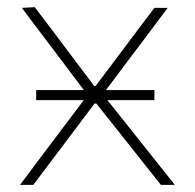

<svg xmlns="http://www.w3.org/2000/svg" viewBox="-20 -516 544 536"><path d="M36 0Q60.5 -33 78.8 -57.2Q97 -81.5 113.2 -103Q129.5 -124.5 148 -149L230 -258L231 -242L152 -347Q133 -372.5 116.5 -394Q100 -415.5 82.2 -439.2Q64.5 -463 41 -494L77 -496Q106.5 -457.5 129 -427.5Q151.5 -397.5 177 -363.5L243 -276H247L313.5 -364.5Q338.5 -398 361 -427.8Q383.5 -457.5 411 -494H448Q424 -462 407 -439.2Q390 -416.5 374.8 -396.2Q359.5 -376 341 -351.5L262 -246L261 -260L349.5 -149Q377.5 -113.5 404 -80.5Q430.5 -47.5 468 0H429Q400.5 -36 377.5 -65Q354.5 -94 326 -130L249 -227H244L174 -134Q146.5 -97.5 123.8 -67.2Q101 -37 73 0ZM81 -236.5V-264.5Q120.5 -264.5 155.8 -264.5Q191 -264.5 220 -264.5H272Q301.5 -264.5 336.5 -264.5Q371.5 -264.5 411 -264.5V-236.5Q371.5 -236.5 336.5 -236.5Q301.5 -236.5 272 -236.5H220Q191 -236.5 155.8 -236.5Q120.5 -236.5 81 -236.5Z"/></svg>

Font: Commissioner Thin
Style: Regular
Weight: 100
Designer: Kostas Bartsokas
Foundry: Kostas Bartsokas
Version: Version 1.001;gftools[0.9.23]